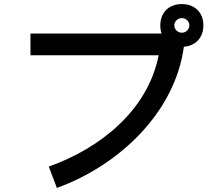

<svg xmlns="http://www.w3.org/2000/svg" viewBox="-20 -875 1040 945"><path d="M130 -710V-603H761C707 -332 475 -146 220 -55L260 50C569 -62 842 -324 885 -645C941 -649 981 -688 981 -750C981 -816 936 -855 875 -855C814 -855 769 -816 769 -750C769 -735 771 -722 775 -710ZM838 -750C838 -770 855 -786 875 -786C895 -786 912 -770 912 -750C912 -730 895 -714 875 -714C855 -714 838 -730 838 -750Z"/></svg>

Font: KT Kiyosuna Sans Bold
Style: Regular
Weight: 700
Designer: [Zen Kaku Gothic] Yoshimichi Ohira
Version: Version 1.010;Glyphs 3.1.2 (3151)